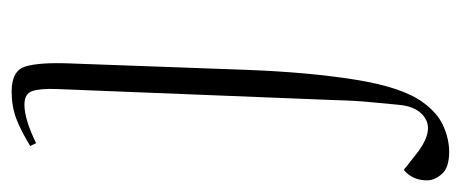

<svg xmlns="http://www.w3.org/2000/svg" viewBox="-283 -312 792 330"><g transform="rotate(-90 113.0 -147.0)"><path d="M158 -121Q154 -13 141 68Q128 149 102 184Q84 209 61.5 219Q39 229 17 229Q-10 229 -21 216.5Q-32 204 -32 191Q-32 166 -14 151L10 170Q48 201 71.5 189.5Q95 178 98 141Q100 117 102.5 93Q105 69 106 31L125 -446Q126 -474 121.5 -487.5Q117 -501 98 -501Q73 -501 32 -481L27 -491Q53 -507 74 -515Q95 -523 121 -523Q157 -523 164 -498.5Q171 -474 169 -423Z"/></g></svg>

Font: Literata 72pt ExtraLight
Style: Italic
Weight: 200
Italic angle: -2°
Designer: Latin by Veronika Burian and Jose Scaglione. Greek by Irene Vlachou. Cyrillic by Vera Evstafieva
Foundry: TypeTogether
Version: Version 3.002